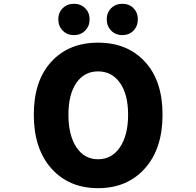

<svg xmlns="http://www.w3.org/2000/svg" viewBox="-20 -984 1040 1018"><path d="M159.2 -376Q159.2 -555.7 252 -656.7Q344.7 -757.8 500 -757.8Q655.3 -757.8 748.5 -656.7Q841.8 -555.7 841.8 -376Q841.8 -195.3 748 -90.8Q654.3 13.7 500 13.7Q345.7 13.7 252.4 -90.8Q159.2 -195.3 159.2 -376ZM659.2 -376Q659.2 -483.4 616.2 -544.4Q573.2 -605.5 500 -605.5Q426.8 -605.5 384.8 -544.4Q342.8 -483.4 342.8 -376Q342.8 -267.6 384.8 -203.6Q426.8 -139.6 500 -139.6Q573.2 -139.6 616.2 -203.6Q659.2 -267.6 659.2 -376ZM289.1 -881.8Q289.1 -917 312.5 -940.4Q335.9 -963.9 372.1 -963.9Q408.2 -963.9 431.6 -940.4Q455.1 -917 455.1 -881.8Q455.1 -845.7 431.6 -821.8Q408.2 -797.9 372.1 -797.9Q335.9 -797.9 312.5 -821.8Q289.1 -845.7 289.1 -881.8ZM545.9 -881.8Q545.9 -917 569.3 -940.4Q592.8 -963.9 628.9 -963.9Q665 -963.9 688 -940.4Q710.9 -917 710.9 -881.8Q710.9 -845.7 688 -821.8Q665 -797.9 628.9 -797.9Q592.8 -797.9 569.3 -821.8Q545.9 -845.7 545.9 -881.8Z"/></svg>

Font: Gen Shin Gothic Monospace Heavy
Style: Bold
Weight: 800
Designer: [Source Han Sans]
Ryoko NISHIZUKA  (kana & ideographs); Paul D. Hunt (Latin, Greek & Cyrillic); Wenlong ZHANG  (bopomofo
Version: Version 1.002.20150607